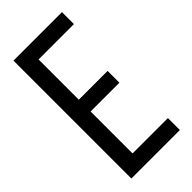

<svg xmlns="http://www.w3.org/2000/svg" viewBox="-223 -753 806 806"><g transform="rotate(-45 180.0 -350.0)"><path d="M289 -390H118V-629H328V-700H40V0H328V-71H118V-320H289Z"/></g></svg>

Font: SVN-Bebas Neue
Style: Regular
Weight: 400
Designer: Ryoichi Tsunekawa
Foundry: Ryoichi Tsunekawa
Version: Version 001.003